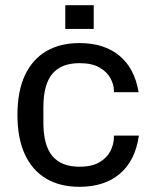

<svg xmlns="http://www.w3.org/2000/svg" viewBox="-20 -710 602 740"><path d="M286.4 10Q211.2 10 157.7 -21.7Q104.2 -53.4 75.7 -115.4Q47.2 -177.4 47.2 -267Q47.2 -357.6 75.7 -419.1Q104.2 -480.6 157.7 -512.3Q211.2 -544 286.4 -544Q380.8 -544 439.7 -495.8Q498.6 -447.6 514.2 -354.6H419V-360.2Q419 -384.2 405.6 -408.8Q392.2 -433.4 363.1 -450Q334 -466.6 286.4 -466.6Q216.4 -466.6 181.8 -425.6Q147.2 -384.6 147.2 -296.2V-237.8Q147.2 -150 181.8 -108.7Q216.4 -67.4 286.4 -67.4Q334 -67.4 363.1 -84.5Q392.2 -101.6 405.6 -128Q419 -154.4 419 -181V-187.4H515.2Q501.6 -91 442.2 -40.5Q382.8 10 286.4 10ZM231.6 -598.6V-690H341.2V-598.6Z"/></svg>

Font: Mozilla Headline ExtraLight
Style: Regular
Weight: 200
Designer: Studio DRAMA
Foundry: Studio DRAMA
Version: Version 1.000